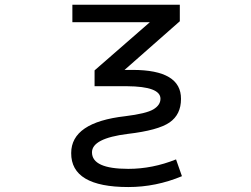

<svg xmlns="http://www.w3.org/2000/svg" viewBox="-20 -544 1040 794"><path d="M279.3 -452.1V-524.4H723.6V-456.1L495.1 -254.9H528.3Q729.5 -254.9 728.5 -134.8Q728.5 -70.3 681.2 -37.6Q633.8 -4.9 507.8 9.8Q360.4 28.3 360.4 85.9Q360.4 154.3 510.7 154.3Q610.4 154.3 708 115.2L732.4 184.6Q625 229.5 510.7 229.5Q273.4 229.5 274.4 88.9Q274.4 -38.1 498 -63.5Q585 -74.2 614.3 -91.8Q643.6 -109.4 643.6 -135.7Q643.6 -186.5 504.9 -187.5H371.1V-252.9L599.6 -452.1Z"/></svg>

Font: GenEi Gothic M Regular
Style: Regular
Weight: 400
Designer: o_tamon (Modified); [Source Han Sans]
Ryoko NISHIZUKA  (kana & ideographs); Paul D. Hunt (Latin, Greek & Cyrillic); Wenl
Version: Version 1.1a;Original Version 1.004